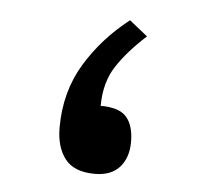

<svg xmlns="http://www.w3.org/2000/svg" viewBox="-34 -344 396 379"><g transform="rotate(5 163.5 -155.0)"><path d="M245.6 -279.8Q209 -246.6 187.7 -214.1Q166.5 -181.6 166.5 -135.3Q203.6 -135.3 218 -118.4Q232.4 -101.6 232.4 -69.8Q232.4 -38.1 215.6 -19.3Q198.7 -0.5 166.5 -0.5Q125.5 -0.5 107.4 -23.7Q89.4 -46.9 89.4 -85.4Q89.4 -156.2 122.8 -211.7Q156.2 -267.1 209.5 -308.6Z"/></g></svg>

Font: Vazir FD-WOL-UI
Style: Regular-FD-WOL-UI
Weight: 400
Designer: Saber Rastikerdar
Foundry: Saber Rastikerdar
Version: Version 30.1.0